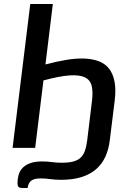

<svg xmlns="http://www.w3.org/2000/svg" viewBox="-20 -740 640 961"><path d="M207.5 -417.5Q262.5 -432 311.5 -440.2Q360.5 -448.5 401.2 -447Q442 -445.5 473.8 -433.8Q505.5 -422 525.5 -396.8Q545.5 -371.5 553.2 -331.8Q561 -292 554 -235.5L529.5 -38Q524 8.5 507 45.2Q490 82 460.2 107.5Q430.5 133 387.2 146.5Q344 160 285.5 160Q255.5 160 231.8 156.5Q208 153 184.5 153Q152 153 137 163.8Q122 174.5 118 201H93.5Q77 201 72.2 194.8Q67.5 188.5 67.5 177Q67.5 155.5 73 135.8Q78.5 116 92.5 101Q106.5 86 130.5 77Q154.5 68 191 68Q215.5 68 239.2 71.2Q263 74.5 290 74.5Q323 74.5 345.5 68.8Q368 63 382.5 50Q397 37 404.8 15.2Q412.5 -6.5 416.5 -38L440.5 -236Q446 -280 439 -309.8Q432 -339.5 405 -352.8Q378 -366 327.8 -362.5Q277.5 -359 197.5 -337.5L156 0H43L131.5 -720H244.5Z"/></svg>

Font: Lato SemiBold
Style: Italic
Weight: 600
Italic angle: -7°
Designer: Lukasz Dziedzic with Adam Twardoch and Botio Nikoltchev
Foundry: tyPoland Lukasz Dziedzic
Version: Version 2.015; 2015-08-06; http://www.latofonts.com/